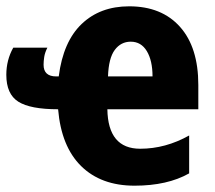

<svg xmlns="http://www.w3.org/2000/svg" viewBox="-28 -578 682 608"><path d="M386 -446Q419 -446 437 -416Q455 -386 455 -336H314Q316 -394 335.5 -420Q355 -446 386 -446ZM381 -558Q289 -558 230.5 -502Q172 -446 158 -336H150Q110 -336 110 -373Q110 -384 112 -397.5Q114 -411 122 -427H14Q-8 -388 -8 -341Q-8 -280 30 -256Q68 -232 156 -232Q166 -114 229 -52Q292 10 398 10Q502 10 571 -29V-149Q496 -107 416 -107Q314 -107 312 -232H600V-309Q600 -428 542 -493Q484 -558 381 -558Z"/></svg>

Font: Noto Sans Display SemiCondensed Extra
Style: Regular
Weight: 800
Width: 4
Designer: Monotype Design Team
Foundry: Monotype Imaging Inc.
Version: Version 1.900